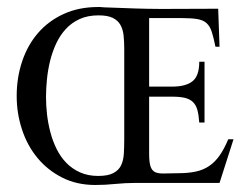

<svg xmlns="http://www.w3.org/2000/svg" viewBox="-20 -524 711 550"><path d="M608.9 0H368.2Q339.4 0 310.5 2.9Q281.7 5.9 252.9 5.9Q199.7 5.9 158 -15.4Q116.2 -36.6 87.2 -71.8Q58.1 -106.9 43 -153.1Q27.8 -199.2 27.8 -249Q27.8 -301.8 43.5 -348.4Q59.1 -395 88.9 -429.4Q118.7 -463.9 162.1 -483.9Q205.6 -503.9 261.2 -503.9H262.2H266.1L279.8 -502.9L333 -501Q400.9 -498 468.8 -498.5Q536.6 -499 605 -499L608.9 -390.1H597.2Q591.8 -416.5 586.7 -432.6Q581.5 -448.7 572 -457.5Q562.5 -466.3 545.9 -469.2Q529.3 -472.2 501 -472.2H407.2V-275.9H473.1Q512.2 -275.9 531.5 -291.3Q550.8 -306.6 550.8 -347.2H565.9V-172.9H550.8Q549.3 -194.8 545.4 -209Q541.5 -223.1 532.7 -231.7Q523.9 -240.2 509.5 -243.7Q495.1 -247.1 473.1 -247.1H407.2V-83Q407.2 -58.1 411.6 -46.1Q416 -34.2 425.8 -30.3Q435.5 -26.4 450.9 -27.1Q466.3 -27.8 488.8 -27.8Q519 -27.8 540.8 -32.5Q562.5 -37.1 579.3 -48.6Q596.2 -60.1 609.1 -78.6Q622.1 -97.2 633.8 -125H648.9ZM335.9 -383.8Q335.9 -405.3 334 -422.9Q332 -440.4 324.7 -453.1Q317.4 -465.8 302.7 -472.9Q288.1 -480 262.2 -480Q231.4 -480 208.3 -469.5Q185.1 -459 168.5 -440.9Q151.9 -422.9 140.9 -399.2Q129.9 -375.5 123.5 -349.6Q117.2 -323.7 114.5 -297.1Q111.8 -270.5 111.8 -246.1Q111.8 -222.2 114.7 -196.3Q117.7 -170.4 124.3 -145.3Q130.9 -120.1 142.1 -97.4Q153.3 -74.7 169.9 -57.6Q186.5 -40.5 209.2 -30.3Q231.9 -20 261.2 -20Q289.1 -20 304.4 -28.1Q319.8 -36.1 326.7 -50Q333.5 -64 334.7 -83.3Q335.9 -102.5 335.9 -125Z"/></svg>

Font: Scheherazade Urdu
Style: Regular
Weight: 400
Designer: SIL International
Foundry: SIL International
Version: Version 1.005 (build 117/117)